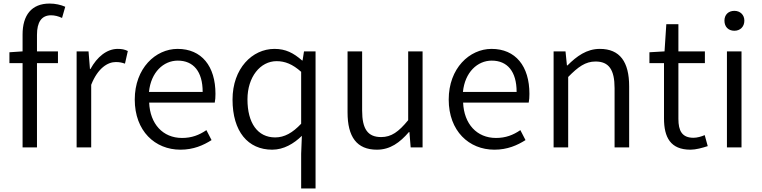

<svg xmlns="http://www.w3.org/2000/svg" viewBox="-20 -829 4284 1080"><path d="M33 -474H107V0H188V-474H306V-540H188V-633C188 -705 214 -743 267 -743C287 -743 308 -738 329 -728L347 -791C322 -802 291 -809 259 -809C157 -809 107 -743 107 -635V-540L33 -535Z M411 0H493V-352C530 -446 586 -480 631 -480C653 -480 665 -477 683 -471L699 -542C681 -551 665 -554 642 -554C581 -554 526 -509 489 -441H486L478 -540H411Z M995 13C1069 13 1124 -12 1170 -41L1141 -97C1100 -69 1058 -53 1004 -53C896 -53 824 -132 819 -252H1188C1191 -266 1192 -283 1192 -301C1192 -457 1114 -554 979 -554C855 -554 738 -445 738 -269C738 -92 852 13 995 13ZM818 -312C829 -423 900 -488 980 -488C1068 -488 1120 -427 1120 -312Z M1674 231H1755V-540H1690L1682 -489H1679C1631 -531 1587 -554 1524 -554C1399 -554 1288 -444 1288 -269C1288 -89 1375 13 1511 13C1576 13 1633 -21 1678 -65L1674 36ZM1528 -56C1429 -56 1372 -137 1372 -270C1372 -396 1444 -485 1536 -485C1583 -485 1626 -468 1674 -425V-133C1626 -82 1580 -56 1528 -56Z M2100 13C2175 13 2229 -27 2280 -86H2283L2290 0H2357V-540H2276V-153C2222 -87 2181 -58 2124 -58C2049 -58 2017 -103 2017 -207V-540H1935V-197C1935 -59 1987 13 2100 13Z M2761 13C2835 13 2890 -12 2936 -41L2907 -97C2866 -69 2824 -53 2770 -53C2662 -53 2590 -132 2585 -252H2954C2957 -266 2958 -283 2958 -301C2958 -457 2880 -554 2745 -554C2621 -554 2504 -445 2504 -269C2504 -92 2618 13 2761 13ZM2584 -312C2595 -423 2666 -488 2746 -488C2834 -488 2886 -427 2886 -312Z M3094 0H3176V-396C3232 -453 3273 -483 3330 -483C3405 -483 3437 -437 3437 -333V0H3519V-343C3519 -481 3467 -554 3354 -554C3280 -554 3224 -513 3172 -461H3169L3161 -540H3094Z M3864 13C3894 13 3930 3 3961 -7L3944 -69C3926 -61 3901 -54 3881 -54C3816 -54 3796 -94 3796 -160V-474H3945V-540H3796V-693H3728L3718 -540L3633 -535V-474H3715V-163C3715 -57 3751 13 3864 13Z M4069 0H4151V-540H4069ZM4111 -656C4143 -656 4167 -678 4167 -713C4167 -746 4143 -768 4111 -768C4077 -768 4055 -746 4055 -713C4055 -678 4077 -656 4111 -656Z"/></svg>

Font: Noto Sans KR DemiLight
Style: Regular
Weight: 350
Designer: Ryoko NISHIZUKA 西塚涼子 (kana, bopomofo & ideographs); Paul D. Hunt (Latin, Greek & Cyrillic); Sandoll Communications 산돌커뮤니
Foundry: Adobe
Version: Version 2.004;hotconv 1.0.118;makeotfexe 2.5.65603